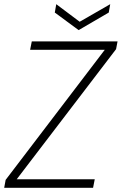

<svg xmlns="http://www.w3.org/2000/svg" viewBox="-23 -898 582 918"><path d="M-3 0 4 -38 478 -660H121L129 -700H539L532 -663L57 -41H430L422 0ZM504 -878 497 -838 353 -754 239 -838 246 -878 358 -794Z"/></svg>

Font: DM Sans 24pt ExtraLight
Style: Italic
Weight: 250
Italic angle: -10°
Designer: Colophon Foundry, Jonny Pinhorn
Foundry: Colophon Foundry
Version: Version 4.004;gftools[0.9.30]